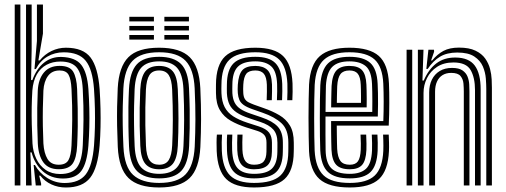

<svg xmlns="http://www.w3.org/2000/svg" viewBox="-20 -820 2238 849"><path d="M45.1 0V-800H70.1V0ZM95.1 0V-800H120V-604.1L117.4 -465.9H123.1Q141.4 -516.2 174.5 -542.7Q207.6 -569.2 251.5 -568.2Q313.7 -566.5 339.6 -532.9Q365.5 -499.3 370.9 -426.8Q374 -380.8 374.9 -339.6Q375.9 -298.5 374.9 -258.5Q374 -218.6 370.9 -176Q364.8 -99.8 340.3 -65.2Q315.7 -30.6 258.7 -30.6Q204.2 -30.6 168.3 -63.5Q132.3 -96.4 119.8 -146.2L114.2 -146L120 0ZM245.9 -50.5Q299.4 -50.5 321 -80.6Q342.5 -110.6 346 -178Q348.5 -233.1 349.2 -290Q350 -346.9 345.9 -426.6Q342.5 -491.2 320.7 -519.5Q299 -547.9 247.2 -547.9Q212.6 -547.9 185.8 -533.5Q158.9 -519.2 142.6 -490.6Q126.4 -462 123 -419.4Q120.9 -384.9 120.2 -347.7Q119.6 -310.6 120.5 -270.3Q121.5 -230 123.6 -185.8Q125.9 -148.7 140.5 -118Q155.2 -87.3 181.7 -68.9Q208.3 -50.5 245.9 -50.5ZM239.6 -71.7Q194.1 -71.7 172 -101.8Q149.9 -131.9 147.2 -185.5Q145.4 -225 144.8 -264.6Q144.1 -304.2 144.7 -343.3Q145.4 -382.3 147 -419.6Q149.7 -470.2 174.2 -499.4Q198.7 -528.7 243.7 -528.7Q288.1 -528.7 303.5 -503.1Q318.8 -477.4 321 -426.6Q322.8 -379.8 323.6 -339.9Q324.3 -300.1 323.8 -261Q323.3 -221.9 321.2 -177Q318.6 -121.4 301.2 -96.5Q283.7 -71.7 239.6 -71.7ZM239.6 -91.6Q271.1 -91.6 282.6 -111.9Q294.1 -132.2 296.2 -177Q298.7 -233.7 299.4 -290.5Q300.1 -347.2 296.2 -426Q294.1 -469.7 283.3 -489.1Q272.5 -508.4 243.6 -508.4Q209.9 -508.4 192.1 -484Q174.3 -459.7 171.9 -419.5Q170.1 -381.2 169.5 -341.2Q168.8 -301.2 169.5 -261.9Q170.1 -222.5 171.9 -185.9Q174.6 -142.7 190 -117.1Q205.4 -91.6 239.6 -91.6ZM271.1 9.1Q236.9 9.1 207.4 -4.5Q177.9 -18.1 158.2 -43.3H153.2L161.8 -8.4L161.9 0H138.1L128.7 -90.4H134.4Q153.9 -55.1 189 -33Q224.2 -10.8 265.6 -10.8Q330.1 -10.8 359.4 -49.1Q388.7 -87.3 395.8 -177.1Q398.7 -217.7 399.7 -257.5Q400.6 -297.4 399.7 -339.3Q398.8 -381.2 395.6 -427.2Q389.3 -513.4 359.2 -551Q329.2 -588.7 261.6 -588.7Q221.7 -588.7 189.5 -569.7Q157.3 -550.7 138.4 -514.5H132.4L143.3 -638.7V-800H169.9V-671.5L149.7 -552.8H155.5Q177.8 -580.1 208.1 -594.6Q238.4 -609 271.3 -609Q347.5 -609 380.4 -565.7Q413.2 -522.5 420.5 -426.1Q423.5 -381.4 424.4 -340.1Q425.4 -298.8 424.5 -258.5Q423.7 -218.3 420.5 -176.8Q412.4 -77 378.7 -34Q344.9 9.1 271.1 9.1Z M683.7 9Q591 9 548.2 -32.7Q505.4 -74.3 500.8 -170.2Q498.6 -220.1 497.8 -263.3Q497.1 -306.4 497.8 -347.3Q498.6 -388.2 500.6 -430.5Q505.7 -524.8 547.6 -566.9Q589.4 -609 683.7 -609Q777 -609 819.1 -567Q861.1 -525 865.8 -430.2Q869.3 -354.3 869.1 -293.2Q868.9 -232.2 866 -170.1Q860.9 -74.2 818.5 -32.6Q776.1 9 683.7 9ZM683.7 -11.1Q764.5 -11.1 800.5 -48.9Q836.5 -86.7 841 -171.4Q843.9 -233 844.1 -292.1Q844.3 -351.2 840.8 -429.2Q836.8 -513.1 800.8 -551Q764.7 -588.9 683.7 -588.9Q602.4 -588.9 566.2 -551.1Q529.9 -513.3 525.5 -428.5Q523.7 -391 522.9 -351.7Q522 -312.5 522.7 -268.1Q523.3 -223.7 525.8 -170.4Q530 -82.1 568.7 -46.6Q607.4 -11.1 683.7 -11.1ZM683.7 -31.2Q618.9 -31.2 586.5 -62.9Q554.2 -94.7 550.5 -173.4Q548.5 -217.5 547.9 -261Q547.2 -304.5 547.8 -346.1Q548.4 -387.8 550.3 -426.3Q554.3 -501.5 584.7 -535.2Q615.1 -568.8 683.7 -568.8Q748.3 -568.8 780.3 -537.2Q812.2 -505.7 815.8 -429.1Q818.1 -379.7 818.8 -336.5Q819.4 -293.2 818.8 -253.4Q818.2 -213.6 816.3 -174.4Q812.3 -97 781.4 -64.1Q750.5 -31.2 683.7 -31.2ZM683.7 -51.3Q737.4 -51.3 762.6 -79.8Q787.9 -108.3 791.3 -175.2Q793.9 -226.9 794.2 -289.6Q794.5 -352.2 791.1 -425.9Q788.1 -493.1 762.3 -520.9Q736.5 -548.7 683.7 -548.7Q629.6 -548.7 604.3 -520.3Q578.9 -492 575.3 -425.5Q573.7 -391.6 572.9 -352.3Q572.1 -313.1 572.7 -268.6Q573.2 -224.1 575.4 -174.2Q578.7 -106.5 604.9 -78.9Q631.1 -51.3 683.7 -51.3ZM683.7 -71.5Q643.3 -71.5 623.1 -95Q603 -118.5 600.4 -175.4Q598.4 -220.7 597.7 -261.9Q597.1 -303.1 597.7 -343.1Q598.4 -383.1 600.2 -424.4Q603.2 -480.3 622.6 -504.4Q642 -528.5 683.7 -528.5Q723.1 -528.5 743.3 -505.6Q763.6 -482.7 766.2 -425.2Q769.2 -356.8 769.2 -295.1Q769.2 -233.4 766.4 -176.2Q763.6 -119.7 744.1 -95.6Q724.6 -71.5 683.7 -71.5ZM683.7 -91.6Q713.2 -91.6 726.2 -112.3Q739.2 -133.1 741.4 -177.5Q744 -231 744.2 -290.3Q744.5 -349.6 741.2 -424Q739.4 -467.8 726.1 -488.1Q712.7 -508.4 683.7 -508.4Q653.8 -508.4 640.7 -487.9Q627.5 -467.3 625.2 -423.1Q623.4 -383.3 622.7 -345.1Q622.1 -307 622.7 -265.9Q623.4 -224.9 625.4 -176.2Q627.4 -130.4 641.4 -111Q655.4 -91.6 683.7 -91.6ZM706.8 -725.5V-745.6H815.4V-725.5ZM551.9 -645V-665.1H660.6V-645ZM551.9 -685.2V-705.4H660.6V-685.2ZM551.9 -725.5V-745.6H660.6V-725.5ZM706.8 -645V-665.1H815.4V-645ZM706.8 -685.2V-705.4H815.4V-685.2Z M1103.5 9Q1018.9 9 980.5 -28.2Q942 -65.5 938.2 -151.9Q937.5 -169.6 937.6 -189.7Q937.6 -209.7 939 -224.9H961.8Q960.6 -210.5 960.4 -190.8Q960.3 -171.1 960.9 -153.2Q964.3 -77.1 997.4 -44.1Q1030.5 -11.1 1103.5 -11.1Q1184.5 -11.1 1219.3 -43.2Q1254.2 -75.4 1254.8 -148.7Q1255 -155.6 1255 -162.3Q1255 -169 1255 -175.9Q1255 -182.7 1255 -189.5Q1255 -246.9 1225 -274.9Q1195 -302.9 1141.5 -321.4L1095.9 -337.3Q1070.4 -346.3 1056.9 -356.2Q1043.5 -366.1 1038.3 -378.7Q1033 -391.3 1031.6 -408.3Q1030.7 -416.3 1030.9 -426Q1031.1 -435.6 1031.6 -445.3Q1034.7 -489.9 1051.2 -509.2Q1067.8 -528.5 1109.1 -528.5Q1143.2 -528.5 1162 -511.1Q1180.8 -493.7 1182.7 -446.5Q1183.2 -435.1 1182.9 -416.4Q1182.6 -397.7 1181.9 -376.9H1159.2Q1159.9 -396.7 1160.2 -414.6Q1160.5 -432.5 1160 -445.4Q1158.7 -479.3 1146.7 -493.8Q1134.6 -508.4 1109.1 -508.4Q1080.7 -508.4 1069.1 -493.8Q1057.6 -479.2 1055.8 -445.3Q1055.3 -435 1055.2 -426.3Q1055.2 -417.5 1055.8 -408.3Q1056.9 -391.8 1062.6 -382.6Q1068.4 -373.3 1078.6 -367.9Q1088.9 -362.6 1102.9 -357.3L1147.4 -341.5Q1185.5 -328.2 1215.2 -310.7Q1244.9 -293.3 1262 -264.8Q1279.1 -236.4 1279.1 -189.5Q1279.1 -182.3 1279.2 -175.6Q1279.2 -169 1279.2 -162.3Q1279.1 -155.7 1278.9 -148.6Q1278.3 -65.1 1238.1 -28Q1197.8 9 1103.5 9ZM1103.5 -31.2Q1041.7 -31.2 1014.2 -60.1Q986.7 -88.9 983.7 -154.1Q983.2 -169.5 983.2 -188.8Q983.2 -208.2 984.5 -224.9H1007.3Q1006.1 -208.2 1006.1 -189Q1006 -169.8 1006.5 -155.3Q1008.8 -99.7 1031.4 -75.5Q1054 -51.3 1103.5 -51.3Q1159.1 -51.3 1182.5 -74.5Q1206 -97.6 1206.5 -148.8Q1206.7 -159.8 1206.7 -169.5Q1206.7 -179.2 1206.7 -189.5Q1206.7 -226.8 1188.3 -247.4Q1170 -268 1129.9 -281.3L1082 -297.1Q1047.2 -308.6 1026.1 -322.9Q1005 -337.1 994.9 -357.5Q984.9 -378 983.3 -408.2Q982.9 -418.4 983.1 -427.6Q983.2 -436.8 983.3 -445.4Q983.6 -511.1 1012.7 -539.9Q1041.7 -568.8 1109.1 -568.8Q1169.9 -568.8 1197.6 -541.1Q1225.3 -513.4 1228 -449.3Q1228.5 -434.5 1228.4 -417Q1228.3 -399.5 1227.3 -376.9H1204.5Q1205.4 -398.9 1205.7 -415.7Q1206 -432.5 1205.3 -448.9Q1203 -505.4 1178.9 -527Q1154.7 -548.7 1109.1 -548.7Q1054.8 -548.7 1031.3 -524.5Q1007.7 -500.4 1007.5 -445.4Q1007.4 -436.3 1007.2 -427.1Q1007.1 -417.9 1007.5 -408.2Q1009 -383.2 1017.5 -366.5Q1026 -349.7 1043.4 -338.2Q1060.8 -326.7 1088.9 -317.2L1135.8 -301.3Q1184.9 -284.9 1207.9 -260.3Q1230.8 -235.7 1230.8 -189.5Q1230.8 -179.2 1230.9 -169.1Q1230.9 -158.9 1230.6 -148.8Q1230.1 -86.4 1200.9 -58.8Q1171.8 -31.2 1103.5 -31.2ZM1103.5 -71.5Q1066.2 -71.5 1048.6 -91.1Q1031.1 -110.7 1029.2 -156.4Q1028.8 -170.1 1028.8 -188.6Q1028.8 -207.1 1029.8 -224.9H1052.5Q1051.5 -208.6 1051.5 -190.7Q1051.4 -172.7 1051.9 -158.1Q1053.4 -122.4 1065.5 -107Q1077.5 -91.6 1103.5 -91.6Q1133.1 -91.6 1145.4 -105.3Q1157.7 -119.1 1158.2 -148.9Q1158.5 -159.7 1158.4 -169.4Q1158.4 -179.2 1158.4 -189.5Q1158.4 -213 1147.8 -224Q1137.2 -235 1118.2 -241.1L1067.9 -257Q1030.3 -269 1000.3 -286.2Q970.3 -303.3 952.8 -332.3Q935.3 -361.3 935 -408.1Q934.8 -418.7 934.9 -428.2Q934.9 -437.6 935 -445.5Q935.3 -532.8 975.6 -570.9Q1015.8 -609 1109.1 -609Q1193.5 -609 1231.6 -572.4Q1269.7 -535.8 1273.5 -451.1Q1274.2 -434.3 1273.9 -414.6Q1273.6 -394.9 1272.7 -376.9H1250Q1250.7 -393 1251.1 -413.1Q1251.5 -433.3 1250.8 -449.9Q1247.4 -524.4 1214.5 -556.7Q1181.6 -588.9 1109.1 -588.9Q1028.7 -588.9 994.1 -555.5Q959.5 -522 959.2 -445.5Q959.1 -436.3 958.9 -427.1Q958.8 -417.9 959.2 -408.1Q960.7 -371 973.4 -346.5Q986.2 -321.9 1011.3 -305.7Q1036.5 -289.5 1074.9 -277L1124.1 -261.2Q1157.4 -250.4 1170 -233.5Q1182.5 -216.7 1182.5 -189.5Q1182.5 -182.9 1182.5 -176.3Q1182.6 -169.7 1182.5 -163.1Q1182.5 -156.4 1182.3 -148.9Q1181.9 -108 1163.8 -89.7Q1145.7 -71.5 1103.5 -71.5Z M1526.8 9Q1434.2 9 1392.6 -28.3Q1351 -65.7 1346.5 -151.5Q1345.5 -176.2 1344.9 -215.7Q1344.2 -255.1 1344.2 -299.1Q1344.2 -343 1344.9 -382.4Q1345.5 -421.7 1346.6 -446.1Q1351.8 -534.9 1394.4 -572Q1436.9 -609 1525.2 -609Q1614.1 -609 1655 -572.7Q1695.9 -536.4 1699.9 -451Q1700.7 -432.5 1701.1 -410.5Q1701.5 -388.5 1701.4 -364.3Q1701.4 -340.1 1700.8 -314.8Q1700.2 -289.6 1698.9 -264.6H1469.1Q1469.2 -245.1 1469.5 -225.4Q1469.7 -205.6 1470.1 -188.9Q1470.6 -172.2 1470.9 -161.4Q1473 -124.6 1485.5 -108.1Q1498 -91.6 1526.8 -91.6Q1551.6 -91.6 1562.5 -106.5Q1573.5 -121.5 1575.2 -157.8Q1575.8 -167.8 1575.6 -185Q1575.3 -202.1 1574.2 -224.9H1599.2Q1600.3 -202.6 1600.5 -185Q1600.8 -167.4 1600.2 -156.7Q1598.1 -110.2 1581.2 -90.8Q1564.3 -71.5 1526.8 -71.5Q1485.2 -71.5 1466.5 -91.5Q1447.9 -111.5 1445.7 -158.6Q1445.2 -173.2 1444.8 -193.7Q1444.4 -214.3 1444.2 -237.9Q1444.1 -261.5 1444.1 -284.7H1675Q1675.8 -305.6 1676.2 -327.5Q1676.6 -349.4 1676.6 -371Q1676.5 -392.6 1676.1 -412.6Q1675.8 -432.6 1674.9 -449.9Q1671.3 -525.6 1636.1 -557.2Q1600.9 -588.9 1525.2 -588.9Q1448.5 -588.9 1412.3 -555.8Q1376.2 -522.8 1371.5 -444.7Q1370.3 -419.2 1369.7 -379.4Q1369.2 -339.5 1369.2 -295.9Q1369.2 -252.3 1369.8 -214.2Q1370.5 -176.2 1371.3 -154.1Q1375.4 -78.2 1410.6 -44.7Q1445.9 -11.1 1526.8 -11.1Q1603 -11.1 1637.2 -43.9Q1671.3 -76.6 1674.9 -152.8Q1675.4 -163.9 1675.3 -176Q1675.3 -188.2 1674.9 -200.8Q1674.5 -213.3 1673.9 -224.9H1698.9Q1699.7 -208.7 1700.2 -188.9Q1700.7 -169.1 1699.9 -151.9Q1695.9 -65.3 1655.8 -28.1Q1615.7 9 1526.8 9ZM1526.8 -31.2Q1460.7 -31.2 1430.2 -59.5Q1399.8 -87.7 1396.2 -155Q1395.2 -177.9 1394.7 -216.1Q1394.2 -254.4 1394.2 -297.7Q1394.2 -341 1394.7 -380Q1395.2 -419 1396.4 -443.1Q1400.5 -510.8 1430.5 -539.8Q1460.4 -568.8 1525.2 -568.8Q1587.4 -568.8 1617.2 -541.9Q1646.9 -515.1 1649.9 -449.2Q1650.9 -431.1 1651.3 -408Q1651.7 -384.9 1651.6 -358.7Q1651.6 -332.6 1650.6 -304.8H1419.3Q1419.1 -259.9 1419.2 -225.7Q1419.3 -191.4 1419.8 -156.8Q1420.7 -100.2 1445.2 -75.8Q1469.6 -51.3 1526.8 -51.3Q1574.1 -51.3 1598.1 -73.4Q1622.2 -95.5 1625 -154.2Q1625.5 -169.1 1625.3 -186.9Q1625 -204.6 1624 -224.9H1648.9Q1649.8 -206.6 1650.3 -188.5Q1650.7 -170.4 1649.9 -153.5Q1646.9 -87.5 1618.5 -59.4Q1590.1 -31.2 1526.8 -31.2ZM1419.5 -325H1626.1Q1626.6 -349.5 1626.5 -371.7Q1626.5 -393.9 1626.1 -413.4Q1625.7 -432.8 1625 -448.7Q1622.4 -506.6 1597 -527.7Q1571.6 -548.7 1525.2 -548.7Q1473.7 -548.7 1449.2 -524.3Q1424.7 -499.9 1421.2 -441.4Q1420.8 -428.2 1420.3 -395.6Q1419.8 -363.1 1419.5 -325ZM1444.3 -345.1Q1444.5 -361 1444.7 -378.4Q1445 -395.7 1445.4 -411.8Q1445.8 -427.9 1446.2 -439.9Q1449.1 -488 1467.5 -508.3Q1485.9 -528.5 1525.2 -528.5Q1564.1 -528.5 1581.2 -509.3Q1598.3 -490.1 1600.2 -446.1Q1600.7 -435.5 1601.1 -419.3Q1601.5 -403.1 1601.6 -383.8Q1601.6 -364.6 1601.3 -345.1ZM1469.5 -365.2H1576.2Q1576.5 -380.8 1576.3 -396.2Q1576.2 -411.5 1575.9 -424.5Q1575.6 -437.4 1575.2 -445.3Q1573.7 -479.3 1562.1 -493.9Q1550.6 -508.4 1525.2 -508.4Q1498.2 -508.4 1485.7 -492.6Q1473.2 -476.7 1471.1 -438.8Q1470.8 -429.2 1470.5 -418.1Q1470.2 -407 1469.9 -393.9Q1469.7 -380.8 1469.5 -365.2Z M2130.3 0V-426.7Q2130.3 -445.6 2128.3 -472.6Q2126.3 -499.6 2115.2 -526Q2104 -552.3 2077.4 -570Q2050.9 -587.7 2001.7 -587.7Q1956.4 -587.7 1925.7 -569.3Q1895 -550.9 1871.1 -515.1H1865.2L1874.3 -600H1899.1L1899.5 -591.2L1886.3 -552.7H1890.9Q1914.2 -580.8 1941.2 -595.1Q1968.3 -609.5 2009.6 -609.5Q2054.5 -609.5 2082.4 -596Q2110.4 -582.6 2125.5 -561.2Q2140.6 -539.8 2146.9 -515.5Q2153.1 -491.2 2154.1 -468.8Q2155.1 -446.5 2155.1 -431.6V0ZM1777.9 0V-600H1802.8V0ZM1877.8 0V-411.4Q1877.8 -443.5 1889.8 -467.9Q1901.8 -492.2 1924.5 -506Q1947.2 -519.7 1979 -519.7Q2008.8 -519.7 2024.8 -508.8Q2040.7 -497.9 2047.3 -481.5Q2053.8 -465 2054.8 -447.6Q2055.8 -430.2 2055.8 -417.1V0H2030.9V-415.6Q2030.9 -431 2029.4 -450.2Q2027.9 -469.5 2016.5 -483.6Q2005.1 -497.7 1975.3 -497.7Q1952.8 -497.7 1936.8 -487.8Q1920.7 -477.9 1912.3 -459.2Q1903.8 -440.6 1903.8 -414V0ZM1827.8 0V-600H1852.6L1848 -463.9H1853.8Q1874.6 -512.8 1909 -539.4Q1943.5 -566 1994.3 -565.6Q2053.4 -565.1 2079.4 -530Q2105.4 -494.9 2105.4 -425.1V0H2080.4V-421.9Q2080.4 -476.7 2061.1 -510.2Q2041.7 -543.8 1985.2 -543.8Q1942.4 -543.8 1912.8 -524.5Q1883.2 -505.2 1868 -474.4Q1852.8 -443.7 1852.8 -409.2V0Z"/></svg>

Font: Big Shoulders Inline Thin
Style: Regular
Weight: 100
Designer: Patric King
Foundry: XO Type Co
Version: Version 2.002